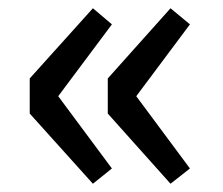

<svg xmlns="http://www.w3.org/2000/svg" viewBox="-20 -516 541 465"><path d="M205 -71 251 -108 121 -283 251 -457 205 -496 52 -326V-241ZM393 -71 440 -108 310 -283 440 -457 393 -496 241 -326V-241Z"/></svg>

Font: Noto Sans CJK TC Medium
Style: Regular
Weight: 500
Designer: Ryoko NISHIZUKA 西塚涼子 (kana, bopomofo & ideographs); Paul D. Hunt (Latin, Greek & Cyrillic); Sandoll Communications 산돌커뮤니
Foundry: Adobe
Version: Version 2.004;hotconv 1.0.118;makeotfexe 2.5.65603